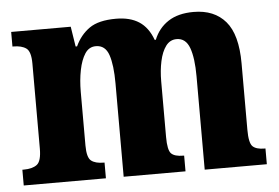

<svg xmlns="http://www.w3.org/2000/svg" viewBox="-44 -609 972 668"><g transform="rotate(-5 442.0 -275.0)"><path d="M13 0V-55H18Q48 -55 64 -67Q80 -79 80 -123V-420Q80 -462 64 -473.5Q48 -485 19 -485H16V-536H224L235 -466H240Q258 -505 290 -527.5Q322 -550 383 -550Q432 -550 463.5 -529.5Q495 -509 511 -465H515Q531 -505 565.5 -527.5Q600 -550 654 -550Q726 -550 765.5 -504Q805 -458 805 -357V-125Q805 -79 817.5 -67Q830 -55 859 -55H862V0H645V-326Q645 -390 632 -425.5Q619 -461 587 -461Q564 -461 549.5 -441.5Q535 -422 528 -389.5Q521 -357 521 -319V-125Q521 -79 533 -67Q545 -55 575 -55H578V0H362V-326Q362 -390 350 -425.5Q338 -461 305 -461Q281 -461 267 -439.5Q253 -418 246 -383Q239 -348 239 -307V-120Q239 -78 253.5 -66.5Q268 -55 297 -55H300V0Z"/></g></svg>

Font: Noto Serif Armenian Condensed ExtraBold
Style: Regular
Weight: 800
Width: 3
Designer: Monotype Design Team
Foundry: Monotype Imaging Inc.
Version: Version 2.008; ttfautohint (v1.8.4.7-5d5b)